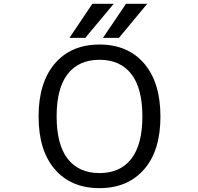

<svg xmlns="http://www.w3.org/2000/svg" viewBox="-20 -976 1040 1008"><path d="M737.3 -87.9Q651.4 11.7 502.4 11.7Q353.5 11.7 268.1 -86.9Q182.6 -185.5 182.6 -364.3Q182.6 -543 268.1 -642.6Q353.5 -742.2 502.4 -742.2Q651.4 -742.2 736.8 -642.6Q822.3 -543 822.3 -364.3Q822.3 -185.5 737.3 -87.9ZM427.7 -777.3H344.7L464.8 -956.1H577.1ZM604.5 -777.3H520.5L641.6 -956.1H752.9ZM668.9 -141.6Q727.5 -216.8 727.5 -364.7Q727.5 -512.7 669.4 -587.4Q611.3 -662.1 502.4 -662.1Q393.6 -662.1 335.4 -587.4Q277.3 -512.7 277.3 -364.7Q277.3 -216.8 335.4 -142.1Q393.6 -67.4 502.4 -67.4Q611.3 -67.4 668.9 -141.6Z"/></svg>

Font: Gen Shin Gothic Monospace Regular
Style: Regular
Weight: 400
Designer: [Source Han Sans]
Ryoko NISHIZUKA  (kana & ideographs); Paul D. Hunt (Latin, Greek & Cyrillic); Wenlong ZHANG  (bopomofo
Version: Version 1.002.20150607